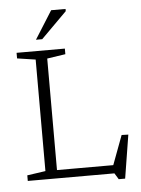

<svg xmlns="http://www.w3.org/2000/svg" viewBox="-62 -960 765 1042"><g transform="rotate(-5 321.0 -439.0)"><path d="M577 33.5H542L521.5 0H171V-45H549L511.5 -24.5L578.5 -204L615 -203ZM212.5 -652.5V0H49.5V-30.5L149.5 -45V-652.5L49.5 -667.5V-698H312.5V-667.5ZM160.5 -759.5 256.5 -912H335V-900L194.5 -759.5Z"/></g></svg>

Font: Newsreader 9pt Light
Style: Regular
Weight: 300
Designer: Hugues Gentile
Foundry: Production Type
Version: Version 1.003